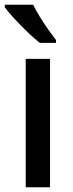

<svg xmlns="http://www.w3.org/2000/svg" viewBox="-32 -837 306 806"><path d="M178 -51H76V-590H178ZM107 -817Q118 -795 135 -767Q152 -739 170.5 -713Q189 -687 203 -669V-657H135Q113 -674 83.5 -702.5Q54 -731 27.5 -759.5Q1 -788 -12 -807V-817Z"/></svg>

Font: Noto Sans Tamil UI SemiCondensed Medium
Style: Regular
Weight: 500
Width: 4
Designer: Jelle Bosma - Monotype Design Team
Foundry: Monotype Imaging Inc.
Version: Version 2.004; ttfautohint (v1.8.4.7-5d5b)